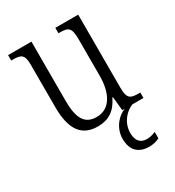

<svg xmlns="http://www.w3.org/2000/svg" viewBox="-184 -643 894 982"><g transform="rotate(-30 263.0 -152.5)"><path d="M233 10C296 10 340 -19 369 -81H373L381 0H396C355 14 309 63 309 128C309 199 348 231 409 231C429 231 452 226 469 217V179C448 188 434 191 416 191C382 191 358 171 358 122C358 58 403 14 441 0H506V-32H499C449 -32 430 -38 430 -104V-536H295V-504H300C352 -504 369 -497 369 -426V-210C369 -111 332 -35 251 -35C178 -35 154 -88 154 -186V-536H16V-504H23C74 -504 92 -497 92 -434V-185C92 -47 141 10 233 10Z"/></g></svg>

Font: Noto Serif Thai Condensed Light
Style: Regular
Weight: 300
Width: 3
Designer: Monotype Design Team
Foundry: Monotype Imaging Inc.
Version: Version 2.002